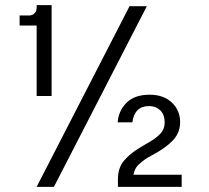

<svg xmlns="http://www.w3.org/2000/svg" viewBox="-20 -724 809 744"><path d="M122 0 482 -700H549L189 0ZM122 -352V-625H56V-664H92Q106 -664 114 -672.5Q122 -681 122 -694V-704H180V-352ZM437 0V-30Q437 -74 461 -102Q485 -130 524 -153Q546 -166 567.5 -179Q589 -192 603.5 -208.5Q618 -225 618 -249Q618 -281 600.5 -297Q583 -313 558 -313Q501 -313 493 -250H436Q439 -294 470 -325.5Q501 -357 560 -357Q614 -357 646 -326.5Q678 -296 678 -251Q678 -209 649 -179Q620 -149 570 -123Q539 -107 517.5 -86.5Q496 -66 496 -29L485 -47H684V0Z"/></svg>

Font: Host Grotesk Light
Style: Regular
Weight: 300
Designer: Doukan Karapınar
Foundry: Element Type
Version: Version 1.003